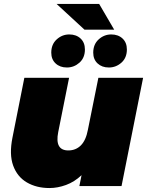

<svg xmlns="http://www.w3.org/2000/svg" viewBox="-20 -940 743 970"><path d="M230 10Q164 10 115.5 -18.5Q67 -47 46.5 -103.5Q26 -160 43 -245L103 -547H329L274 -272Q256 -180 325 -180Q363 -180 388.5 -205.5Q414 -231 424 -284L477 -547H703L594 0H381L392 -55Q356 -21 313.5 -5.5Q271 10 230 10ZM318 -599Q283 -599 261 -619.5Q239 -640 239 -674Q239 -716 266.5 -741Q294 -766 330 -766Q365 -766 387 -745.5Q409 -725 409 -690Q409 -648 381.5 -623.5Q354 -599 318 -599ZM530 -599Q495 -599 473 -619.5Q451 -640 451 -674Q451 -716 478.5 -741Q506 -766 542 -766Q577 -766 599 -745.5Q621 -725 621 -690Q621 -648 593.5 -623.5Q566 -599 530 -599ZM407 -790 266 -920H481L557 -790Z"/></svg>

Font: Montserrat Black
Style: Italic
Weight: 900
Italic angle: -11.3°
Designer: Julieta Ulanovsky
Foundry: Julieta Ulanovsky
Version: Version 9.000; ttfautohint (v1.8.4.7-5d5b)